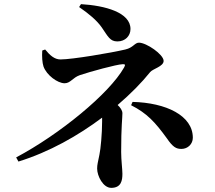

<svg xmlns="http://www.w3.org/2000/svg" viewBox="-20 -842 1040 927"><path d="M362 -808C410 -775 447 -744 471 -710C502 -665 511 -642 547 -642C585 -642 610 -669 610 -702C610 -782 488 -815 371 -822ZM184 -598C182 -569 184 -539 190 -521C205 -479 258 -440 292 -440C320 -440 331 -467 365 -479C415 -496 543 -531 572 -532C585 -533 586 -529 579 -516C507 -389 267 -193 58 -82L69 -62C218 -108 357 -187 473 -274C473 -268 473 -262 473 -255C473 -198 466 -122 460 -95C453 -59 449 -48 449 -28C449 8 478 65 517 65C566 65 571 28 571 -3C571 -24 565 -70 565 -108C565 -234 571 -271 571 -295C571 -309 561 -323 548 -335C611 -389 665 -444 705 -494C718 -510 770 -521 770 -548C770 -579 687 -636 651 -636C630 -636 624 -612 585 -603C517 -587 329 -555 272 -555C243 -555 221 -575 198 -603ZM613 -334C690 -295 729 -252 785 -175C815 -131 831 -123 856 -123C887 -123 911 -147 911 -177C911 -284 782 -346 620 -350Z"/></svg>

Font: Source Han Serif
Style: Bold
Weight: 700
Designer: Ryoko NISHIZUKA 西塚涼子 (kana & ideographs); Frank Grießhammer (Latin, Greek & Cyrillic); Wenlong ZHANG 张文龙 (bopomofo); San
Foundry: Adobe Systems Incorporated
Version: Version 1.001;PS 1.001;hotconv 16.6.54;makeotf.lib2.5.65590